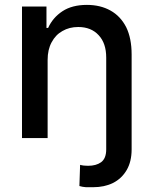

<svg xmlns="http://www.w3.org/2000/svg" viewBox="-20 -573 641 797"><path d="M420.9 -2Q447.3 -2 526.4 -2Q526.4 9.8 526.4 46.9Q526.4 97.7 505.9 132.8Q485.4 168 449.2 186.5Q413.1 204.1 367.2 204.1Q351.6 204.1 336.9 204.1Q322.3 203.1 309.6 199.2Q310.5 169.9 312.5 111.3Q319.3 113.3 328.1 114.3Q335.9 115.2 345.7 115.2Q378.9 115.2 399.4 100.6Q420.9 85 420.9 46.9Q420.9 30.3 420.9 -2ZM177.7 -324.2Q177.7 -243.2 177.7 0Q151.4 0 71.3 0Q71.3 -136.7 71.3 -545.9Q96.7 -545.9 172.9 -545.9Q172.9 -523.4 172.9 -457Q174.8 -457 179.7 -457Q199.2 -500 239.3 -526.4Q279.3 -552.7 340.8 -552.7Q396.5 -552.7 438.5 -529.3Q480.5 -505.9 503.9 -460Q526.4 -414.1 526.4 -346.7Q526.4 -231.4 526.4 0Q500 0 420.9 0Q420.9 -84 420.9 -334Q420.9 -393.6 389.6 -426.8Q358.4 -460.9 304.7 -460.9Q267.6 -460.9 239.3 -444.3Q210.9 -428.7 194.3 -397.5Q177.7 -367.2 177.7 -324.2Z"/></svg>

Font: DeepSea
Style: Medium
Weight: 500
Designer: Stem
Version: Version 3.019;git-0a5106e0b